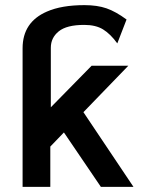

<svg xmlns="http://www.w3.org/2000/svg" viewBox="-20 -728 558 748"><path d="M68 0V-540Q68 -642 163 -683Q220 -708 309 -708Q359 -708 395 -695.5Q431 -683 473 -652L437 -559Q410 -596 381.5 -613.5Q353 -631 308 -631Q240 -631 209 -606Q178 -581 178 -542V-310L337 -472H480L305 -291L500 0H373L229 -212L176 -157V0Z"/></svg>

Font: Coval
Style: Bold
Weight: 700
Foundry: Context Ltd
Version: Version 001.000